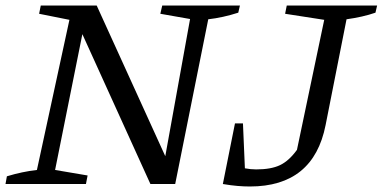

<svg xmlns="http://www.w3.org/2000/svg" viewBox="-30 -668 1389 697"><path d="M559 -648H841L835 -622Q779 -604 726 -598L606 0H516L269 -544L170 -51L288 -31L282 0H-10L-5 -28Q51 -45 104 -51L222 -596L112 -618L118 -648H321L570 -101L660 -599L552 -618ZM779 0 823 -220H852L859 -57Q880 -53 900 -53Q954 -53 986.5 -68.5Q1019 -84 1048 -124L1147 -596L1005 -618L1011 -648H1339L1333 -622Q1310 -614 1283.5 -608Q1257 -602 1228 -598L1152 -214Q1108 9 877 9Q856 9 832 7Q808 5 779 0Z"/></svg>

Font: Piazzolla SC
Style: Italic
Weight: 400
Italic angle: -11.3°
Designer: Juan Pablo del Peral
Foundry: Huerta Tipografica
Version: Version 1.330